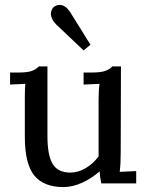

<svg xmlns="http://www.w3.org/2000/svg" viewBox="-20 -740 598 781"><path d="M21 0ZM534 6H392Q387 -18 385 -43Q354 -15 314.5 3Q275 21 238 21Q158 21 119.5 -26Q81 -73 81 -184V-345Q81 -380 83 -399L21 -396V-445H55Q92 -445 109.5 -451.5Q127 -458 138 -470H173V-186Q173 -109 194 -73.5Q215 -38 266 -38Q299 -38 330 -57Q361 -76 381 -104V-335Q381 -374 385 -399L320 -396V-445H353Q390 -445 408 -451.5Q426 -458 437 -470H472L471 -120Q471 -74 467 -41L534 -44ZM223 -720Q245 -720 264 -693L348 -558L320 -535L208 -641Q187 -663 187 -684Q187 -700 199 -712Q211 -720 223 -720Z"/></svg>

Font: Sumana
Style: Regular
Weight: 400
Designer: Cyreal, Alexei Vanyashin (Devanagari), Olga Karpushina (Latin)
Foundry: Cyreal
Version: Version 1.015;PS 001.015;hotconv 1.0.70;makeotf.lib2.5.58329